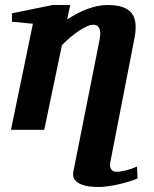

<svg xmlns="http://www.w3.org/2000/svg" viewBox="-20 -520 618 769"><path d="M530.8 194.8Q517.6 200.7 498 206.8Q478.5 212.9 457 217.8Q435.5 222.7 413.8 225.8Q392.1 229 375 229Q358.4 229 339.1 226.8Q319.8 224.6 304 218Q288.1 211.4 279.1 199.2Q270 187 273.9 167L377.9 -356Q381.8 -374 381.6 -386.5Q381.3 -398.9 377.7 -406.7Q374 -414.6 367.9 -417.7Q361.8 -420.9 354 -420.9Q342.3 -420.9 327.1 -414.1Q312 -407.2 295.2 -396Q278.3 -384.8 261 -369.9Q243.7 -355 228 -338.9L157.2 0H23.9L111.8 -424.8L27.8 -433.1V-466.8L191.9 -500H261.2L249 -441.9Q267.1 -454.1 287.4 -464.8Q307.6 -475.6 328.4 -483.4Q349.1 -491.2 369.9 -495.6Q390.6 -500 410.2 -500Q447.3 -500 471.4 -491.5Q495.6 -482.9 508.1 -466.1Q520.5 -449.2 522.7 -424.8Q524.9 -400.4 519 -369.1L421.9 128.9Q419.4 141.6 421.6 149.4Q423.8 157.2 428 161.4Q432.1 165.5 437 166.7Q441.9 168 445.8 168Q461.4 168 484.4 162.4Q507.3 156.7 528.8 147Z"/></svg>

Font: Charis SIL
Style: Bold Italic
Weight: 700
Italic angle: -11°
Foundry: SIL International
Version: Version 4.112